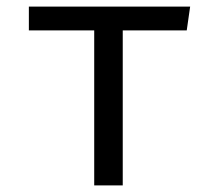

<svg xmlns="http://www.w3.org/2000/svg" viewBox="-20 -560 655 580"><path d="M554.4 -540 544.1 -468.2H350.8V0H264.6V-468.2H67.2V-540Z"/></svg>

Font: FiraCode Nerd Font
Style: Regular
Weight: 400
Designer: Carrois Corporate, Edenspiekermann AG, Nikita Prokopov
Foundry: Carrois Corporate, Edenspiekermann AG, Nikita Prokopov
Version: Version 6.002;Nerd Fonts 3.4.0